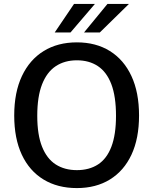

<svg xmlns="http://www.w3.org/2000/svg" viewBox="-20 -949 781 979"><path d="M372 10Q273.5 10 201.8 -33.8Q130 -77.5 91.2 -160.2Q52.5 -243 52.5 -360Q52.5 -478 91.8 -561.2Q131 -644.5 202.8 -688.8Q274.5 -733 372 -733Q469 -733 540.2 -688.8Q611.5 -644.5 650.2 -561.2Q689 -478 689 -360Q689 -243 650.5 -160.5Q612 -78 540.8 -34Q469.5 10 372 10ZM372 -81.5Q435 -81.5 479.8 -110.5Q524.5 -139.5 548 -201Q571.5 -262.5 571.5 -358.5Q571.5 -457 547.8 -519.5Q524 -582 479.2 -611.8Q434.5 -641.5 372 -641.5Q309.5 -641.5 264.2 -611.5Q219 -581.5 194.5 -519Q170 -456.5 170 -358.5Q170 -262 194.5 -200.8Q219 -139.5 264.2 -110.5Q309.5 -81.5 372 -81.5ZM408.5 -783.5 528 -929H637.5L489 -783.5ZM259 -783.5 357.5 -929H464L339.5 -783.5Z"/></svg>

Font: Public Sans Thin Medium
Style: Regular
Weight: 500
Version: Version 2.001